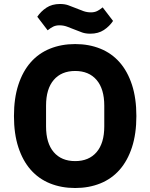

<svg xmlns="http://www.w3.org/2000/svg" viewBox="-20 -931 754 963"><path d="M357 12Q288 12 231 -11Q174 -34 134 -79.5Q94 -125 72 -192.5Q50 -260 50 -349Q50 -438 72 -505.5Q94 -573 134 -618.5Q174 -664 231 -687Q288 -710 357 -710Q426 -710 483 -687Q540 -664 580 -618.5Q620 -573 642 -505.5Q664 -438 664 -349Q664 -260 642 -192.5Q620 -125 580 -79.5Q540 -34 483 -11Q426 12 357 12ZM357 -123Q426 -123 464.5 -168Q503 -213 503 -297V-401Q503 -485 464.5 -530Q426 -575 357 -575Q288 -575 249.5 -530Q211 -485 211 -401V-297Q211 -213 249.5 -168Q288 -123 357 -123ZM433 -762Q410 -762 392.5 -768Q375 -774 356 -782Q334 -791 316 -797.5Q298 -804 278 -804Q261 -804 248 -798Q235 -792 219 -779L167 -847Q185 -874 213 -892.5Q241 -911 281 -911Q304 -911 321.5 -905Q339 -899 358 -891Q380 -882 398 -875.5Q416 -869 436 -869Q453 -869 466 -875Q479 -881 495 -894L547 -826Q529 -799 501 -780.5Q473 -762 433 -762Z"/></svg>

Font: IBM Plex Sans Arabic
Style: Bold
Weight: 700
Designer: Mike Abbink, Paul van der Laan, Pieter van Rosmalen, Wael Morcos, Khajak Apelian
Foundry: Bold Monday
Version: Version 1.2